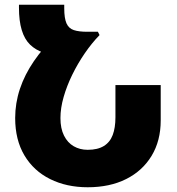

<svg xmlns="http://www.w3.org/2000/svg" viewBox="-20 -780 745 810"><path d="M350 10Q261 10 191.5 -24.5Q122 -59 83 -124.5Q44 -190 44 -282H235Q235 -238 250 -208Q265 -178 291 -163Q317 -148 350 -148Q392 -148 418 -164Q444 -180 455.5 -210.5Q467 -241 467 -285V-421H658V-272Q658 -186 619.5 -122.5Q581 -59 512 -24.5Q443 10 350 10ZM393 -646 400 -632 267 -546H246Q154 -546 107 -591.5Q60 -637 60 -747V-760H251V-745Q251 -703 260.5 -681.5Q270 -660 291.5 -653Q313 -646 347 -646ZM235 -282H44Q44 -345 64 -405Q84 -465 123 -522Q162 -579 218 -632H400Q367 -598 337.5 -555Q308 -512 285 -465Q262 -418 248.5 -371Q235 -324 235 -282Z"/></svg>

Font: Noto Sans Armenian Black
Style: Regular
Weight: 900
Version: Version 2.007